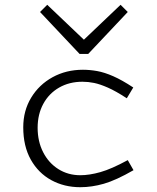

<svg xmlns="http://www.w3.org/2000/svg" viewBox="-20 -766 654 801"><path d="M324 -425Q269 -425 226.5 -400.5Q184 -376 160.5 -332.5Q137 -289 137 -233Q137 -176 160 -131Q183 -86 223.5 -60.5Q264 -35 315 -35Q353 -35 399 -48Q445 -61 513 -98L537 -56Q464 -14 413.5 0.5Q363 15 315 15Q248 15 194 -14.5Q140 -44 108.5 -100Q77 -156 77 -235Q77 -304 110 -358.5Q143 -413 199.5 -444Q256 -475 326 -475Q355 -475 385.5 -469.5Q416 -464 452.5 -448Q489 -432 536 -401L509 -356Q463 -386 430 -400.5Q397 -415 372.5 -420Q348 -425 324 -425ZM513 -716 348 -541H321L317 -588L483 -746ZM147 -716 177 -746 343 -588 339 -541H312Z"/></svg>

Font: Intel One Mono Light
Style: Regular
Weight: 300
Monospace: yes
Designer: Fred Shallcrass
Foundry: Frere-Jones Type LLC
Version: Version 1.004